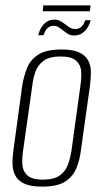

<svg xmlns="http://www.w3.org/2000/svg" viewBox="-20 -687 384 714"><path d="M137 7Q94 7 70.5 -4Q47 -15 37 -34Q27 -53 26.5 -77.5Q26 -102 30 -129L63 -371Q69 -405 81 -435Q93 -465 122.5 -484Q152 -503 209 -503Q251 -503 274.5 -492Q298 -481 308 -462Q318 -443 318 -420Q318 -397 315 -371L281 -129Q277 -93 264 -61.5Q251 -30 222 -11.5Q193 7 137 7ZM140 -19Q182 -19 203.5 -35.5Q225 -52 233.5 -77Q242 -102 246 -128L279 -368Q283 -395 282 -419.5Q281 -444 264 -460.5Q247 -477 205 -477Q163 -477 141.5 -460.5Q120 -444 111.5 -419.5Q103 -395 100 -368L66 -128Q62 -102 63 -77Q64 -52 81 -35.5Q98 -19 140 -19ZM256 -555Q244 -555 236 -559Q228 -563 216 -573Q209 -578 200 -584.5Q191 -591 179 -591Q167 -591 157.5 -583Q148 -575 142 -556H122Q128 -581 143.5 -597.5Q159 -614 182 -614Q195 -614 205.5 -608Q216 -602 226 -594Q235 -587 242.5 -583Q250 -579 260 -579Q272 -579 281.5 -586.5Q291 -594 297 -612H317Q311 -587 295 -571Q279 -555 256 -555ZM139 -645 141 -667H317L314 -645Z"/></svg>

Font: Alumni Sans ExtraLight
Style: Italic
Weight: 250
Italic angle: -8°
Version: Version 1.016